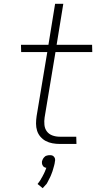

<svg xmlns="http://www.w3.org/2000/svg" viewBox="-20 -755 540 1007"><path d="M381 0H294Q274 0 255 -3.5Q236 -7 220 -15.5Q204 -24 192 -38Q180 -52 174.5 -69.5Q169 -87 169 -106.5Q169 -126 172 -146L228 -482H91L90 -520H234L269 -735H312L277 -520H463L464 -482H271L214 -139Q211 -120 213 -100Q215 -80 226 -65.5Q237 -51 255 -44.5Q273 -38 293 -38H380ZM204 232 177 210Q179 207 181.5 204Q184 201 186 198L194 186Q195 183 197 180Q199 177 200.5 174.5Q202 172 203.5 169Q205 166 206.5 163Q208 160 210 156.5Q212 153 213 150Q214 147 216 143.5Q218 140 218 138L219 136L223 125Q220 125 217.5 124Q215 123 213 122Q211 121 209 119.5Q207 118 205.5 115.5Q204 113 203 111Q202 109 201 106.5Q200 104 200 100.5Q200 97 200 96V92Q201 89 202 86Q203 83 204.5 80Q206 77 208 74Q210 71 212.5 69Q215 67 217 65Q219 63 222.5 62Q226 61 230 60Q234 59 236 59H240Q243 59 246 59Q249 59 252.5 60Q256 61 258 62.5Q260 64 262 66Q264 68 265.5 70.5Q267 73 268 75.5Q269 78 269 82Q269 86 269 87L268 92Q268 97 266.5 102.5Q265 108 264 113Q263 118 261 123.5Q259 129 258 134Q257 139 255 144Q253 149 251 154.5Q249 160 247 165Q245 170 242.5 175Q240 180 237 185.5Q234 191 232 195.5Q230 200 226.5 206Q223 212 220 214Z"/></svg>

Font: Iosevka Aile XLt Obl
Style: Regular
Weight: 200
Italic angle: -9°
Designer: Belleve Invis
Foundry: Belleve Invis
Version: Version 31.1.0; ttfautohint (v1.8.4)